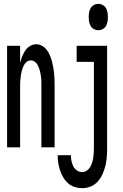

<svg xmlns="http://www.w3.org/2000/svg" viewBox="-20 -769 640 1002"><path d="M17 0V-530H85V-443Q90 -459 96 -475Q102 -491 112 -505.5Q122 -520 137 -529Q152 -538 169 -538Q185 -538 199.5 -530Q214 -522 224 -508.5Q234 -495 240.5 -480Q247 -465 251 -449.5Q255 -434 258 -417.5Q261 -401 262.5 -385Q264 -369 264.5 -352.5Q265 -336 265 -320V0H196V-320Q196 -330 196 -340Q196 -350 195 -359.5Q194 -369 192.5 -379Q191 -389 188.5 -398.5Q186 -408 182.5 -417Q179 -426 173.5 -434.5Q168 -443 159.5 -448.5Q151 -454 141 -454Q131 -454 122.5 -448.5Q114 -443 108.5 -434.5Q103 -426 99.5 -417Q96 -408 93.5 -398.5Q91 -389 89.5 -379Q88 -369 87 -359.5Q86 -350 85.5 -340Q85 -330 85 -320V0ZM493 -611Q481 -611 470 -617Q459 -623 453 -633.5Q447 -644 445 -656Q443 -668 443 -680Q443 -692 445 -704Q447 -716 453 -726.5Q459 -737 470 -743Q481 -749 493 -749Q505 -749 516 -743Q527 -737 533 -726.5Q539 -716 541 -704Q543 -692 543 -680Q543 -668 541 -656Q539 -644 533 -633.5Q527 -623 516 -617Q505 -611 493 -611ZM409 213Q389 213 370 207Q351 201 335.5 187.5Q320 174 310 156.5Q300 139 293.5 120Q287 101 284 81.5Q281 62 281 41H350Q350 56 353 71Q356 86 362.5 99Q369 112 381.5 120.5Q394 129 409 129Q421 129 432 122Q443 115 449.5 104.5Q456 94 460 82Q464 70 466 58Q468 46 469 33.5Q470 21 470 9V-446H380V-530H539V9Q539 31 537 54Q535 77 529.5 98.5Q524 120 514.5 141Q505 162 489.5 179Q474 196 453 204.5Q432 213 409 213Z"/></svg>

Font: Iosevka Curly Medium Extended
Style: Regular
Weight: 500
Width: 7
Monospace: yes
Designer: Belleve Invis
Foundry: Belleve Invis
Version: Version 11.1.0; ttfautohint (v1.8.3)